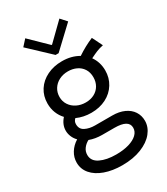

<svg xmlns="http://www.w3.org/2000/svg" viewBox="-233 -863 1028 1179"><g transform="rotate(-30 281.0 -273.0)"><path d="M39.1 59.6Q39.1 22.5 59.1 -9.8Q79.1 -42 113.3 -63Q96.2 -80.6 87.6 -101.6Q79.1 -122.6 79.1 -143.6Q79.1 -186.5 111.8 -223.1Q89.4 -247.1 77.4 -277.6Q65.4 -308.1 65.4 -343.8Q65.4 -397 92 -438.2Q118.7 -479.5 165.8 -502.4Q212.9 -525.4 271.5 -525.4Q338.4 -525.4 388.7 -495.6Q444.8 -533.2 502.9 -557.6L539.1 -484.4Q512.2 -479 491.9 -470.7Q471.7 -462.4 442.4 -447.8Q474.6 -402.3 474.6 -343.8Q474.6 -291.5 448.7 -249.5Q422.9 -207.5 376.7 -183.8Q330.6 -160.2 271.5 -160.2Q215.8 -160.2 168.9 -181.6Q161.1 -174.3 157.2 -166Q153.3 -157.7 153.3 -146.5Q153.3 -111.3 182.6 -96.7Q211.9 -82 251 -82H373Q421.4 -82 457.3 -65.7Q493.2 -49.3 512.2 -20.3Q531.2 8.8 531.2 45.9Q531.2 90.3 500.2 128.9Q469.2 167.5 410.9 190.7Q352.5 213.9 275.4 213.9Q206.1 213.9 152.3 194.6Q98.6 175.3 68.8 140.4Q39.1 105.5 39.1 59.6ZM390.6 -343.8Q390.6 -378.9 374.5 -403.6Q358.4 -428.2 331.5 -440.7Q304.7 -453.1 272.5 -453.1Q237.3 -453.1 209.2 -438.7Q181.2 -424.3 165.3 -398.9Q149.4 -373.5 149.4 -341.8Q149.4 -310.5 165.8 -285.6Q182.1 -260.7 210.4 -246.6Q238.8 -232.4 273.4 -232.4Q308.1 -232.4 334.7 -246.6Q361.3 -260.7 376 -286.1Q390.6 -311.5 390.6 -343.8ZM275.4 137.7Q327.1 137.7 366 126.2Q404.8 114.7 426 94.2Q447.3 73.7 447.3 46.9Q447.3 -9.8 346.7 -9.8H260.7Q211.4 -9.8 171.4 -24.9Q148.9 -13.2 134 6.6Q119.1 26.4 119.1 51.8Q119.1 94.7 163.3 116.2Q207.5 137.7 275.4 137.7ZM266.6 -643.6H270.5L389.6 -759.8L427.7 -717.8L279.3 -578.1H257.8L109.4 -717.8L147.5 -759.8Z"/></g></svg>

Font: Reddit Sans Fudge
Style: Regular
Weight: 400
Designer: Stephen Hutchings
Foundry: Reddit
Version: Version 1.011